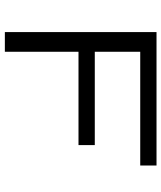

<svg xmlns="http://www.w3.org/2000/svg" viewBox="43 -707 664 790"><g transform="rotate(90 375.0 -312.0)"><path d="M112 0V-624H661V-557H193V-370H577V-303H193V0Z"/></g></svg>

Font: Inconsolata ExtraExpanded Thin
Style: Regular
Weight: 100
Width: 8
Monospace: yes
Designer: Raph Levien, Cyreal, Brenton Simpson
Foundry: Raph Levien, Cyreal, Google
Version: Version 3.100; ttfautohint (v1.8.4.7-5d5b)